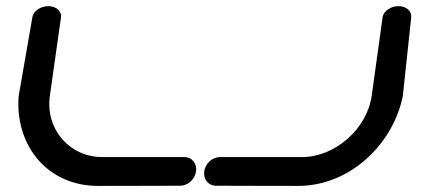

<svg xmlns="http://www.w3.org/2000/svg" viewBox="-20 -611 1412 631"><path d="M1201.6 -296.4C1185.9 -185.2 1078.9 -94.8 973.1 -94.8C861.6 -94.8 703.1 -94.8 703.1 -94.8C676.5 -94.8 654.7 -72.4 651.2 -47.8C647.8 -23.2 663.4 -0.7 689.8 -0.7C689.8 -0.7 798.2 0 959.8 0C1127.2 0 1270.3 -133.3 1303.8 -294.8L1303.9 -295.3L1303.9 -295.8C1304 -296.5 1330.6 -546.4 1331.5 -554.7C1333.6 -574.9 1314.5 -590.8 1289.6 -590.8C1265.4 -590.8 1240.5 -575.8 1237.3 -553.6C1237.1 -551.9 1236.9 -550.3 1236.6 -548.6C1233.3 -524.1 1216.2 -400.3 1201.6 -296.4ZM138.6 -590.8C114.4 -590.8 89.5 -575.6 86.3 -553.6L41.3 -295.3L41.2 -294.8C29.3 -133.3 135 0 302.4 0C463.9 0 572.5 -0.7 572.5 -0.7C599 -0.7 620.9 -23.2 624.3 -47.8C627.8 -72.3 612.2 -94.8 585.7 -94.8L315.7 -94.8C209.9 -94.8 128.3 -185.2 143.9 -296.4C158.5 -400.1 176 -522.7 179.7 -548.6L180.4 -553.5C183.5 -575.8 162.8 -590.8 138.6 -590.8Z"/></svg>

Font: Hi.
Style: Black
Weight: 400
Designer: Mew Too, Robert Jablonski
Foundry: Cannot Into Space Fonts
Version: Version 1.996